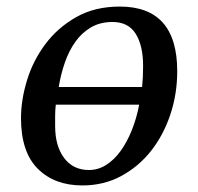

<svg xmlns="http://www.w3.org/2000/svg" viewBox="-20 -555 604 585"><path d="M44 -195C44 -126.3 61 -75 95 -41C129 -7 174.3 10 231 10C274.3 10 313.7 0.5 349 -18.5C384.3 -37.5 414.7 -63 440 -95C465.3 -127 485 -164 499 -206C513 -248 520 -292 520 -338C520 -469.3 461.7 -535 345 -535C294.3 -535 250.2 -524.3 212.5 -503C174.8 -481.7 143.5 -454.3 118.5 -421C93.5 -387.7 74.8 -351 62.5 -311C50.2 -271 44 -232.3 44 -195ZM323 -488C355 -488 378.5 -476 393.5 -452C408.5 -428 416 -395.3 416 -354C416 -332 415 -310.7 413 -290H159C163 -315.3 169.2 -340 177.5 -364C185.8 -388 196.5 -409.2 209.5 -427.5C222.5 -445.8 238.3 -460.5 257 -471.5C275.7 -482.5 297.7 -488 323 -488ZM251 -37C219 -37 193.8 -49.2 175.5 -73.5C157.2 -97.8 148 -130.3 148 -171V-202C148 -213.3 148.7 -224.7 150 -236H404C398.7 -208 391.2 -182 381.5 -158C371.8 -134 360.5 -113 347.5 -95C334.5 -77 319.8 -62.8 303.5 -52.5C287.2 -42.2 269.7 -37 251 -37Z"/></svg>

Font: PT Serif Caption
Style: Italic
Weight: 400
Italic angle: -12°
Designer: A.Korolkova, O.Umpeleva, V.Yefimov
Foundry: ParaType Ltd
Version: Version 1.000W OFL